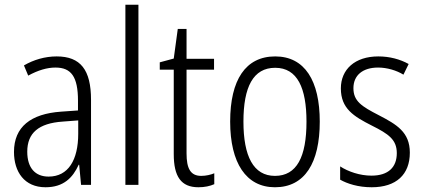

<svg xmlns="http://www.w3.org/2000/svg" viewBox="-20 -780 1785 810"><path d="M219 -542C170 -542 122 -528 81 -504L99 -461C141 -484 179 -495 214 -495C280 -495 309 -457 309 -355V-314L238 -309C110 -300 39 -245 39 -139C39 -55 83 10 172 10C248 10 287 -30 312 -85H314L322 0H364V-359C364 -485 320 -542 219 -542ZM244 -267 310 -272V-216C310 -105 268 -35 185 -35C129 -35 95 -71 95 -140C95 -219 143 -260 244 -267Z M564 0V-760H509V0Z M829 -38C783 -38 767 -70 767 -133V-486H883V-532H767V-658H730L713 -533L654 -517V-486H713V-130C713 -35 744 10 817 10C844 10 866 5 884 -3V-49C870 -43 849 -38 829 -38Z M1329 -267C1329 -439 1266 -542 1141 -542C1016 -542 951 -443 951 -267C951 -93 1018 10 1140 10C1266 10 1329 -93 1329 -267ZM1007 -267C1007 -413 1048 -494 1141 -494C1235 -494 1273 -408 1273 -267C1273 -118 1232 -38 1140 -38C1049 -38 1007 -121 1007 -267Z M1709 -136C1709 -223 1653 -255 1578 -294C1506 -331 1471 -353 1471 -408C1471 -463 1511 -495 1575 -495C1613 -495 1653 -483 1682 -465L1704 -510C1668 -530 1624 -542 1576 -542C1477 -542 1418 -487 1418 -407C1418 -322 1472 -289 1549 -250C1619 -215 1654 -191 1654 -134C1654 -75 1619 -39 1547 -39C1498 -39 1449 -56 1415 -78V-22C1445 -5 1491 10 1548 10C1652 10 1709 -44 1709 -136Z"/></svg>

Font: Noto Sans Hebrew Condensed Light
Style: Regular
Weight: 300
Width: 3
Designer: Monotype Design Team
Foundry: Monotype Imaging Inc.
Version: Version 2.004